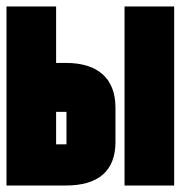

<svg xmlns="http://www.w3.org/2000/svg" viewBox="-20 -572 557 592"><path d="M0 0H183C282 0 336 -44 336 -134V-240C336 -330 282 -378 183 -378H153V-552H0ZM517 -552H364V0H517ZM153 -227H185V-127H153Z"/></svg>

Font: Queering Heavy
Style: Bold
Weight: 900
Designer: Adam Naccarato
Foundry: adamnac
Version: Version 2.000;hotconv 1.0.109;makeotfexe 2.5.65596